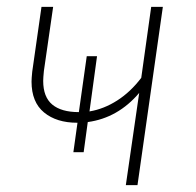

<svg xmlns="http://www.w3.org/2000/svg" viewBox="-20 -540 572 560"><path d="M455 -520 381 0H347L386 -269Q324 -196 236 -184L224 -96H194L206 -182H205Q145 -182 108.5 -212Q72 -242 72 -302Q72 -311 74 -331L101 -520H135L108 -333Q106 -313 106 -304Q106 -257 132.5 -235Q159 -213 210 -213L233 -376H263L241 -215Q283 -222 322 -247Q361 -272 392 -313L421 -520Z"/></svg>

Font: FiraGO UltraLight
Style: Italic
Weight: 200
Italic angle: -8°
Designer: bBox Type GmbH
Foundry: bBox Type GmbH
Version: Version 1.001